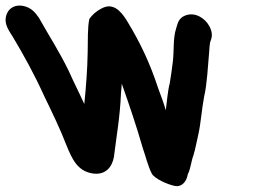

<svg xmlns="http://www.w3.org/2000/svg" viewBox="-61 -593 905 681"><path d="M681 -501C690 -485 693 -469 688 -454L684 -442C682 -430 682 -422 681 -410C676 -357 674 -298 663 -250C655 -210 651 -152 642 -114C637 -93 631 -60 625 -42C617 -21 615 7 605 25C601 52 583 70 562 67C536 63 485 40 477 22C463 -6 457 -35 445 -69C423 -146 397 -222 371 -296C370 -284 369 -272 368 -261C365 -181 352 -109 343 -36C337 -2 314 30 266 22C214 13 195 -28 175 -77C152 -137 122 -198 95 -254C61 -329 23 -398 -16 -463C-29 -484 -46 -506 -40 -534C-35 -560 -9 -583 32 -569C54 -561 64 -548 77 -530C115 -462 148 -413 183 -341C204 -294 218 -268 238 -224C244 -283 249 -346 250 -408C251 -448 249 -495 256 -526L264 -536C274 -548 293 -562 311 -568C350 -581 377 -540 393 -513C436 -442 471 -369 500 -280C511 -250 519 -230 527 -202C531 -231 534 -272 541 -297C544 -316 550 -354 552 -374C557 -415 552 -457 564 -493L568 -506C572 -521 581 -532 596 -538C632 -552 667 -527 681 -501Z"/></svg>

Font: Blanket
Style: ReversedObl
Weight: 700
Foundry: Cannot Into Space Fonts
Version: Version 0.9